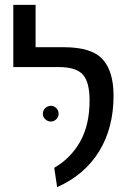

<svg xmlns="http://www.w3.org/2000/svg" viewBox="-20 -759 544 793"><path d="M204 -66Q272 -105 311 -174Q350 -243 350 -344Q350 -419 322.5 -450.5Q295 -482 222 -482H35V-739H127V-564H244Q359 -564 404 -514Q449 -464 449 -364Q449 -231 389.5 -134Q330 -37 216 14ZM157 -289Q157 -303 167 -312.5Q177 -322 190 -322Q203 -322 212.5 -312.5Q222 -303 222 -289Q222 -276 212.5 -266.5Q203 -257 190 -257Q177 -257 167 -266.5Q157 -276 157 -289Z"/></svg>

Font: Fira GO
Style: Regular
Weight: 400
Designer: Carrois Corporate
Foundry: Carrois Corporate GbR
Version: Version 0.300